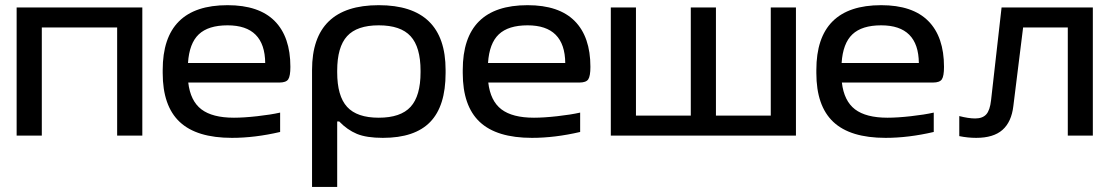

<svg xmlns="http://www.w3.org/2000/svg" viewBox="-20 -529 4328 749"><path d="M44.9 0V-500H535.2V0H437V-421.9H143.1V0Z M1112.8 -268.1Q1112.8 -232.4 1104.5 -219.7Q1096.2 -207 1069.8 -207H714.4Q722.7 -135.3 765.6 -102.5Q808.6 -69.8 892.6 -69.8Q931.2 -69.8 983.6 -75.7Q1036.1 -81.5 1072.8 -89.8V-14.2Q974.1 8.8 884.8 8.8Q747.1 8.8 680.9 -53.5Q614.7 -115.7 614.7 -244.1V-255.9Q614.7 -508.8 867.7 -508.8Q990.2 -508.8 1051.5 -447Q1112.8 -385.3 1112.8 -268.1ZM713.4 -283.2H1014.6Q1013.2 -430.2 867.7 -430.2Q792.5 -430.2 755.4 -395Q718.3 -359.9 713.4 -283.2Z M1718.3 -244.1Q1718.3 -115.2 1658.2 -53.2Q1598.1 8.8 1473.6 8.8Q1409.7 8.8 1372.1 -6.8Q1334.5 -22.5 1303.2 -55.2H1295.4V200.2H1197.3V-255.9Q1197.3 -508.8 1457.5 -508.8Q1718.3 -508.8 1718.3 -255.9ZM1295.4 -247.1Q1295.4 -154.3 1334 -112.1Q1372.6 -69.8 1457.5 -69.8Q1543 -69.8 1581.8 -112.3Q1620.6 -154.8 1620.6 -247.1V-252.9Q1620.6 -345.2 1581.8 -387.7Q1543 -430.2 1457.5 -430.2Q1372.6 -430.2 1334 -387.9Q1295.4 -345.7 1295.4 -252.9Z M2283.2 -268.1Q2283.2 -232.4 2274.9 -219.7Q2266.6 -207 2240.2 -207H1884.8Q1893.1 -135.3 1936 -102.5Q1979 -69.8 2063 -69.8Q2101.6 -69.8 2154.1 -75.7Q2206.5 -81.5 2243.2 -89.8V-14.2Q2144.5 8.8 2055.2 8.8Q1917.5 8.8 1851.3 -53.5Q1785.2 -115.7 1785.2 -244.1V-255.9Q1785.2 -508.8 2038.1 -508.8Q2160.6 -508.8 2221.9 -447Q2283.2 -385.3 2283.2 -268.1ZM1883.8 -283.2H2185.1Q2183.6 -430.2 2038.1 -430.2Q1962.9 -430.2 1925.8 -395Q1888.7 -359.9 1883.8 -283.2Z M2362.8 -500H2460.9V-78.1H2674.8V-500H2772.9V-78.1H2986.8V-500H3085V0H2362.8Z M3662.6 -268.1Q3662.6 -232.4 3654.3 -219.7Q3646 -207 3619.6 -207H3264.2Q3272.5 -135.3 3315.4 -102.5Q3358.4 -69.8 3442.4 -69.8Q3481 -69.8 3533.4 -75.7Q3585.9 -81.5 3622.6 -89.8V-14.2Q3523.9 8.8 3434.6 8.8Q3296.9 8.8 3230.7 -53.5Q3164.6 -115.7 3164.6 -244.1V-255.9Q3164.6 -508.8 3417.5 -508.8Q3540 -508.8 3601.3 -447Q3662.6 -385.3 3662.6 -268.1ZM3263.2 -283.2H3564.5Q3563 -430.2 3417.5 -430.2Q3342.3 -430.2 3305.2 -395Q3268.1 -359.9 3263.2 -283.2Z M3933.1 -115.2Q3925.8 -53.2 3890.6 -22.2Q3855.5 8.8 3788.1 8.8Q3755.4 8.8 3722.2 2V-76.2Q3758.3 -66.9 3784.2 -66.9Q3813 -66.9 3827.4 -82.8Q3841.8 -98.6 3846.2 -138.2L3887.2 -500H4243.2V0H4145.5V-421.9H3971.2Z"/></svg>

Font: LT Wave
Style: Regular
Weight: 400
Designer: Daniel Lyons
Version: Version 2.5 (Glyphs App)